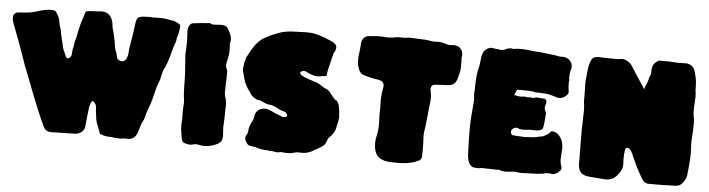

<svg xmlns="http://www.w3.org/2000/svg" viewBox="-51 -1087 4982 1349"><g transform="rotate(5 2440.0 -412.0)"><path d="M819.3 29.3Q799.3 28.3 778.8 25.9Q756.3 22.9 743.7 22.9Q718.8 22.9 683.1 9.3Q680.2 8.3 671.9 -15.1Q668 -30.3 661.1 -45.4Q651.4 -64.9 646.5 -90.8Q637.2 -161.1 636.2 -184.1Q635.7 -191.4 621.1 -210.9Q616.2 -215.3 616.2 -215.8H605.5Q598.6 -205.1 597.2 -199.2Q594.2 -187.5 589.4 -175.8Q581.5 -113.3 573.2 -28.3Q569.3 -6.8 549.3 7.8Q529.3 22.5 503.9 22.5Q486.8 22.5 469.2 23.4Q381.3 26.4 336.9 26.4Q301.3 26.4 284.7 -4.9Q247.6 -80.1 170.4 -278.3Q167.5 -285.2 165.5 -292.5Q156.2 -317.9 145.5 -343.3Q122.6 -396 84 -508.8Q46.9 -613.8 30.3 -655.3Q19.5 -682.1 9.3 -710Q0.5 -731 0 -752.4Q0.5 -767.6 9 -778.6Q17.6 -789.6 33.2 -791Q63 -793.9 92.8 -795.9Q127 -797.9 176.3 -813.7Q225.6 -829.6 261.2 -829.6Q290.5 -829.6 296.9 -821.3Q325.2 -783.2 327.6 -754.4Q330.6 -729 341.3 -703.1Q354 -638.2 359.4 -618.7Q366.2 -593.3 371.6 -567.4Q393.6 -513.2 396 -509.5Q398.4 -505.9 401.4 -503.4Q404.3 -501 411.1 -500Q428.2 -507.3 434.6 -524.4Q434.6 -529.8 435.5 -534.9Q436.5 -540 436.5 -544.4Q436.5 -565.9 444.3 -589.4Q447.3 -627.9 458 -653.3Q470.7 -732.9 497.6 -809.6Q500.5 -820.3 504.2 -830.8Q507.8 -841.3 518.1 -842.8Q549.8 -847.2 591.3 -847.2Q606 -850.1 618.7 -850.1Q684.6 -850.1 700.7 -774.4Q702.1 -766.1 702.6 -756.8Q703.6 -744.6 707 -732.9Q711.9 -721.7 721.7 -675Q731.4 -628.4 734.9 -601.1Q737.8 -585.4 746.6 -569.3Q750.5 -556.2 752.4 -542.2Q754.4 -528.3 766.4 -520.5Q778.3 -512.7 791 -512.7Q814 -515.6 822.8 -538.3Q831.5 -561 831.5 -570.8Q831.5 -599.1 842.8 -660.6Q854 -722.2 859.9 -774.9Q863.8 -822.3 881.8 -830.6Q899.9 -838.9 921.9 -838.9L961.4 -840.3Q970.2 -838.4 978.5 -838.4Q984.4 -838.4 989.7 -839.4H1036.6Q1067.9 -839.4 1122.1 -828.6Q1143.1 -825.7 1173.3 -805.2Q1176.8 -801.8 1176.8 -791Q1176.8 -780.3 1169.9 -739.3L1159.7 -709.5V-699.2Q1159.7 -689 1149.9 -664.1Q1141.6 -644.5 1136.2 -620.6Q1113.8 -525.9 1083.5 -470.7Q1078.6 -452.1 1074.2 -433.1Q1070.8 -407.7 1064.5 -396.5Q1050.3 -362.8 1037.6 -309.6Q1026.4 -254.4 1006.3 -202.6Q991.7 -167.5 984.4 -130.9Q981 -118.2 974.1 -106Q962.9 -86.9 946.8 -28.3Q930.2 26.4 877.9 26.4Q871.1 26.4 860.8 25.4H856.9Q847.7 25.4 838.6 27.3Q829.6 29.3 819.3 29.3Z M1419.9 29.3Q1398.9 29.3 1377 23.9Q1370.1 22 1362.3 22Q1351.6 22 1336.9 25.9Q1327.6 28.8 1318.4 28.8L1310.5 28.3L1298.3 26.4Q1285.2 24.4 1273.9 19.3Q1262.7 14.2 1258.8 -1.5L1257.3 -8.3Q1247.1 -54.7 1245.6 -101.6Q1245.6 -123 1248 -144.5L1246.6 -191.9Q1246.6 -210.9 1248.5 -230.5Q1250 -245.1 1250 -260.3Q1250 -280.3 1246.6 -299.3Q1242.2 -321.3 1240.2 -464.4L1230.5 -597.7Q1231 -615.7 1232.4 -633.3Q1234.4 -661.6 1234.4 -689.9Q1234.4 -708 1232.7 -725.8Q1231 -743.7 1230.5 -761.7Q1231.9 -817.9 1266.1 -822.8Q1332 -830.6 1364.7 -832.5Q1372.1 -834 1379.4 -834Q1384.3 -834 1387.7 -832Q1399.4 -825.7 1410.6 -825.7Q1422.4 -825.7 1433.6 -827.1Q1449.2 -829.1 1460.4 -829.1Q1473.1 -829.1 1487.8 -825.7Q1504.9 -821.3 1514.2 -802.2Q1540 -760.3 1540 -732.4Q1540 -718.8 1535.6 -704.6L1535.2 -698.7Q1535.2 -695.3 1535.9 -691.7Q1536.6 -688 1536.6 -684.1Q1536.6 -675.8 1537.1 -668.7Q1537.6 -661.6 1537.6 -655.3Q1537.6 -625.5 1529.3 -591.3Q1523.9 -569.8 1522 -548.3Q1522 -537.1 1527.6 -525.6Q1533.2 -514.2 1534.2 -502.9Q1534.2 -463.4 1532.2 -423.8Q1530.3 -372.1 1530.3 -360.8Q1530.3 -343.8 1535.2 -327.6Q1545.4 -301.3 1545.4 -265.1Q1545.4 -250.5 1543.9 -235.8V-204.6Q1543.9 -179.7 1542.5 -157.7V-153.8Q1540 -119.6 1540 -112.3Q1540.5 -98.6 1542 -84.5Q1543.9 -65.9 1543.9 -47.9Q1543.5 -12.2 1514.6 4.4Q1465.8 29.3 1419.9 29.3Z M1934.6 29.3Q1919.9 29.3 1892.6 22.5L1889.2 22Q1884.3 22 1878.9 24.4Q1866.2 20 1860.4 20Q1856 20 1852.1 21.5Q1843.3 19 1835.4 19Q1820.3 19 1806.2 14.2L1792.5 11.2Q1775.9 3.9 1767.1 3.9L1761.2 4.4Q1754.4 1.5 1748 1.5Q1726.1 1.5 1713.4 -19Q1700.7 -37.6 1700.7 -53.2Q1700.7 -65.4 1709.5 -77.6Q1715.8 -85.9 1716.8 -96.2Q1717.8 -137.7 1740.7 -174.3Q1748.5 -187 1750 -204.1Q1751 -213.4 1753.4 -222.7Q1770.5 -269 1822.8 -269Q1837.9 -269 1852.5 -262.7Q1900.4 -239.7 1950.2 -221.7Q1952.1 -221.2 1955.1 -221.2Q1969.7 -221.2 1979 -228.5Q1980 -229.5 1980 -231.9Q1980 -235.4 1978.5 -241.7Q1968.8 -258.3 1959 -259.8Q1933.1 -265.6 1910.2 -279.3Q1876 -298.3 1848.6 -299.8Q1827.6 -301.8 1807.1 -312.5Q1798.3 -316.9 1789.1 -320.3Q1781.2 -325.2 1778.8 -325.2L1770.5 -324.7Q1748 -329.6 1735.4 -341.3Q1719.7 -350.1 1709 -369.6Q1702.1 -380.9 1694.8 -390.6Q1674.8 -417 1664.6 -446.8Q1654.3 -476.6 1646 -511.7Q1643.1 -522.5 1643.1 -529.8Q1643.1 -548.8 1645.5 -557.6Q1646 -578.1 1651.4 -590.1Q1656.7 -602.1 1657.7 -614.7Q1668.9 -636.7 1686 -667Q1726.6 -738.3 1776.4 -765.1Q1820.8 -789.6 1867.9 -806.6Q1915 -823.7 1967.3 -825.7L2007.8 -827.1Q2033.7 -829.1 2059.6 -829.1Q2078.1 -829.1 2096.7 -828.1Q2136.2 -823.7 2174.3 -809.6Q2204.1 -800.3 2229 -788.6L2250.5 -779.3Q2282.7 -764.6 2282.7 -739.3Q2282.7 -726.6 2274.4 -710.9Q2269 -703.6 2266.6 -697.3Q2232.4 -559.1 2232.4 -552.2L2232.9 -546.9Q2232.9 -537.6 2230 -535.6Q2224.1 -532.7 2213.4 -532.7Q2204.1 -532.7 2198.7 -531.7Q2182.6 -527.3 2167.5 -527.3Q2134.8 -527.3 2079.6 -556.2Q2075.2 -557.6 2070.3 -557.6Q2059.6 -557.6 2048.3 -548.3L2044.9 -539.1L2048.8 -532.7Q2059.1 -516.1 2151.4 -488.3Q2176.8 -482.4 2208.5 -460Q2218.8 -452.1 2229.5 -448.2Q2250 -440.9 2260.3 -429.2Q2299.3 -378.9 2308.6 -371.6Q2314 -371.6 2318.4 -369.6Q2332 -349.1 2332.5 -345.7Q2341.3 -320.8 2345.2 -254.4Q2344.7 -233.9 2338.9 -212.9Q2335.9 -201.7 2334 -190.4Q2327.6 -144 2293 -112.3Q2280.3 -100.6 2277.8 -92.3Q2269.5 -57.1 2245.4 -40.5Q2221.2 -23.9 2188.5 -8.3L2173.8 1.5Q2140.6 17.1 2112.3 17.1L2076.2 16.6Q2068.4 16.6 2061.5 18.6Q2032.7 27.8 2013.2 27.8L1982.9 27.3Q1979 25.9 1974.6 25.9Q1970.2 25.9 1955.1 24.9Q1944.3 28.3 1934.6 29.3Z M2786.1 29.3Q2773.9 28.8 2760.3 28.8Q2730 28.8 2704.1 25.4Q2674.8 21 2648.4 2.9Q2612.8 -25.9 2612.8 -98.1Q2612.8 -116.7 2616.7 -135.3Q2628.4 -180.7 2628.4 -228L2627.9 -250.5Q2626 -274.4 2626 -298.3L2627 -346.2L2626 -393.1Q2626 -440.4 2635.7 -487.8Q2637.2 -494.6 2637.2 -500.5Q2637.2 -535.6 2592.8 -541.5Q2538.1 -549.3 2486.3 -566.4Q2466.8 -573.7 2454.1 -603.5Q2443.4 -633.3 2443.1 -649.9Q2442.9 -666.5 2442.9 -669.4Q2442.9 -697.8 2447.8 -726.6Q2451.7 -756.3 2453.1 -786.1Q2455.1 -808.6 2469 -823.7Q2482.9 -838.9 2504.9 -840.8L2524.9 -842.3Q2552.7 -845.7 2581.1 -845.7Q2594.7 -845.7 2609.6 -844.2Q2624.5 -842.8 2639.6 -842.8Q2668.9 -842.8 2697.8 -849.6Q2703.6 -850.6 2709 -850.6L2743.7 -851.1Q2745.6 -851.1 2748.8 -850.6Q2752 -850.1 2757.3 -850.1Q2759.8 -850.1 2761.7 -851.1Q2778.3 -854.5 2794.4 -854.5Q2812.5 -854.5 2840.6 -852.3Q2868.7 -850.1 2886.7 -850.1Q2909.2 -850.1 2931.6 -845.7Q2951.2 -841.8 2970.7 -841.8Q2982.4 -841.8 2996.1 -843.3Q3012.2 -843.3 3027.3 -838.4Q3035.6 -835.4 3043.9 -834Q3049.8 -833 3055.2 -831.1Q3065.4 -827.6 3075.7 -827.6L3101.1 -829.6Q3131.3 -829.6 3148.4 -814Q3168.5 -794.9 3168.5 -765.6Q3168.5 -758.8 3166 -750L3167 -723.6L3166.5 -714.4Q3166.5 -710.9 3167 -709.5V-674.3Q3167 -653.3 3158.7 -627.9L3153.3 -606.4Q3145 -563.5 3115.7 -551.8Q3098.6 -544.4 3043 -543.5Q3018.1 -542.5 2993.2 -540.5Q2967.8 -536.1 2967.8 -508.3Q2967.8 -500.5 2969.7 -490.7Q2975.6 -469.2 2975.6 -447.8Q2975.6 -421.4 2969.7 -382.3Q2964.8 -344.2 2955.1 -244.6Q2953.6 -232.9 2951.7 -221.7Q2948.2 -202.1 2947.3 -183.1Q2947.3 -162.6 2948.7 -142.6Q2950.7 -116.2 2950.7 -77.1Q2950.7 -51.8 2949.2 -26.9Q2948.7 -20 2944.1 -12.5Q2939.5 -4.9 2933.1 -1.5Q2871.6 29.3 2786.1 29.3Z M3589.8 20.5Q3562 24.4 3542 24.4Q3518.1 24.4 3505.9 18.6Q3500 15.6 3494.6 15.6Q3491.2 15.6 3488.3 16.6L3401.4 14.2Q3388.7 13.7 3376 13.7Q3365.7 13.7 3356 17.1Q3341.8 16.1 3330.1 16.1Q3277.3 16.1 3270.5 -69.3L3269 -115.2Q3266.1 -180.7 3266.1 -246.6Q3266.1 -319.8 3273.9 -393.6L3279.3 -461.9Q3279.3 -471.2 3277.3 -480.2Q3275.4 -489.3 3275.4 -497.1V-500.5Q3278.3 -532.7 3278.3 -565.4Q3279.8 -642.6 3292.5 -686.5Q3298.3 -710 3299.8 -734.4L3303.2 -761.7Q3312 -823.7 3364.3 -833.5Q3373.5 -833.5 3384.3 -831.5Q3398.4 -828.6 3411.6 -828.6Q3426.3 -824.7 3439 -824.7Q3456.5 -824.7 3469.7 -832.5Q3474.6 -836.4 3485.4 -838.9L3490.7 -839.8Q3497.6 -841.8 3504.9 -841.8Q3513.7 -841.8 3522.9 -838.9Q3545.9 -843.8 3576.2 -843.8Q3607.4 -843.8 3646.5 -838.4Q3657.2 -838.4 3669.4 -835.4Q3692.4 -835.4 3715.8 -832.5Q3741.7 -830.1 3805.2 -822.3Q3852.1 -813.5 3857.9 -813.5L3872.1 -814.5Q3905.8 -814.5 3926.3 -791Q3941.9 -773.9 3941.9 -750.5Q3941.9 -738.8 3938 -725.6Q3932.6 -712.4 3932.6 -699.2Q3932.6 -683.6 3930.7 -668.5Q3934.1 -662.1 3934.1 -652.8Q3934.1 -647.9 3931.6 -645.5V-612.3Q3931.6 -601.6 3934.1 -591.1Q3936.5 -580.6 3936.5 -572.3Q3936.5 -557.1 3922.1 -544.9Q3907.7 -532.7 3895.8 -528.1Q3883.8 -523.4 3875 -523.4Q3866.2 -523.4 3856.9 -526.4Q3796.9 -547.4 3751.5 -547.4Q3732.4 -547.4 3712.9 -548.8L3708.5 -548.3Q3698.7 -548.3 3688.5 -553.2Q3671.4 -556.2 3603.5 -556.2L3575.7 -555.7Q3573.2 -555.2 3571 -551.3Q3568.8 -547.4 3564.2 -534.7Q3559.6 -522 3557.1 -517.6Q3585.4 -509.8 3601.1 -509.8Q3611.8 -509.8 3622.6 -512.2Q3626 -513.2 3629.9 -513.2Q3637.7 -509.8 3653.3 -509.8Q3660.6 -509.8 3670.4 -510.7Q3683.6 -508.3 3689.5 -508.3H3693.8Q3700.7 -508.3 3708 -513.2Q3712.9 -513.7 3717.8 -513.7Q3734.4 -513.7 3752.9 -509.8Q3758.3 -510.7 3762.7 -510.7Q3786.6 -510.7 3786.6 -488.8Q3786.6 -479 3782.7 -467.8Q3778.8 -456.5 3778.8 -446.3Q3778.8 -432.6 3786.1 -419.9Q3790.5 -413.6 3790.5 -406.7Q3788.1 -388.7 3787.6 -370.6Q3786.6 -349.1 3783.7 -328.1Q3780.8 -307.1 3775.9 -296.9Q3765.1 -288.1 3752 -285.4Q3738.8 -282.7 3734.4 -282.7Q3719.2 -282.7 3706.5 -283.7Q3692.9 -283.2 3683.6 -283.2Q3675.8 -283.2 3667.5 -281.7Q3656.2 -279.8 3640.6 -279.8Q3617.7 -279.8 3604 -287.1Q3596.7 -289.6 3589.4 -289.6Q3579.6 -289.6 3570.8 -282.2Q3556.6 -272 3556.6 -258.8Q3556.6 -252.9 3559.1 -246.1Q3563.5 -236.3 3568.6 -235.4Q3573.7 -234.4 3577.6 -234.4Q3584.5 -234.4 3591.8 -233.2Q3599.1 -231.9 3607.9 -231.9Q3624 -231.9 3636 -230.7Q3647.9 -229.5 3655.8 -229.5Q3669.9 -229.5 3689 -231.9Q3699.7 -232.4 3703.1 -232.4L3705.6 -231.9Q3720.7 -232.4 3740.2 -237.3Q3759.8 -242.2 3783.2 -245.6Q3791.5 -249 3801 -255.6Q3810.5 -262.2 3819.3 -266.4Q3828.1 -270.5 3834.5 -281.7Q3837.4 -286.6 3844.7 -286.6Q3857.9 -286.6 3874.5 -278.3Q3887.2 -271.5 3895 -262.2Q3925.8 -225.6 3925.8 -174.8Q3925.3 -154.3 3923.3 -133.3Q3921.4 -115.2 3921.4 -96.7Q3921.4 -68.8 3930.7 -45.9Q3932.6 -40.5 3932.6 -35.6Q3932.6 -22.5 3919.9 -9.8Q3903.3 7.3 3878.4 13.2Q3866.2 12.7 3854 9.3Q3839.8 10.3 3830.6 10.3Q3821.3 10.3 3813 14.6Q3793 17.1 3781.5 18.6Q3770 20 3767.1 20Q3749.5 20 3713.6 22Q3677.7 23.9 3655.3 23.9Q3639.2 23.9 3621.6 21Q3618.2 19 3613.3 19Q3604 19 3589.8 20.5Z M4637.2 22H4552.2Q4518.1 22 4498 -18.1Q4490.2 -33.2 4481 -47.9Q4466.8 -70.3 4439.5 -131.3Q4429.7 -154.3 4419.4 -176.8Q4402.8 -216.8 4377.9 -216.8Q4361.3 -216.8 4361.3 -132.8Q4361.3 -115.2 4362.8 -97.2Q4362.8 -60.1 4331.1 -22.5Q4300.8 17.6 4247.1 17.6Q4187.5 12.2 4128.9 8.3Q4083.5 2.9 4067.9 -19.8Q4052.2 -42.5 4052.2 -79.6L4052.7 -124Q4052.7 -163.6 4051.8 -203.1Q4050.8 -255.9 4050.8 -309.1Q4050.8 -347.2 4052.7 -385.7Q4054.2 -419.4 4054.7 -453.1Q4054.2 -482.9 4049.3 -513.2L4048.8 -523.9L4049.3 -537.1L4048.8 -599.1Q4047.4 -617.7 4047.4 -635.7Q4047.4 -664.1 4051.3 -691.9L4053.7 -717.3Q4062.5 -816.9 4094.2 -829.1Q4110.4 -835 4125.5 -835Q4132.3 -835 4139.6 -834Q4151.9 -832.5 4230.5 -832L4250.5 -831.5Q4264.6 -831.5 4277.3 -834.5Q4283.7 -835.9 4290.5 -835.9Q4308.1 -835.9 4326.7 -825.2Q4352.1 -810.5 4365.2 -789.1Q4396.5 -736.8 4432.6 -684.1Q4448.2 -661.1 4463.9 -637.2L4466.3 -649.4Q4484.9 -693.4 4487.5 -705.8Q4490.2 -718.3 4496.3 -733.9Q4502.4 -749.5 4502.4 -755.4L4502 -768.1Q4502 -786.1 4506.3 -801.3Q4514.6 -827.6 4546.9 -845.7Q4550.3 -847.2 4556.2 -847.2Q4559.1 -847.2 4563.5 -846.7Q4567.9 -846.2 4581.5 -846.2L4617.7 -846.7Q4637.2 -845.2 4645.5 -845.2Q4653.8 -845.2 4663.1 -844Q4672.4 -842.8 4682.1 -842.8Q4710.4 -842.8 4737.3 -844.2Q4793.9 -842.3 4806.6 -787.6Q4809.1 -776.9 4812.5 -765.6Q4823.2 -733.4 4823.2 -662.1Q4827.1 -637.2 4827.1 -613.8Q4827.1 -595.7 4825 -576.7Q4822.8 -557.6 4822.8 -537.6L4823.2 -501.5Q4823.2 -492.2 4827.1 -473.6Q4831.1 -455.1 4831.5 -436.5Q4831.5 -378.4 4826.7 -320.3Q4825.7 -306.6 4825.7 -292.5Q4825.7 -272.9 4827.1 -254.2Q4828.6 -235.4 4828.6 -217.3Q4828.6 -184.1 4825.2 -150.4Q4823.2 -131.3 4822.3 -112.3Q4821.8 -103 4820.3 -94.2Q4817.9 -82 4817.9 -69.3Q4816.4 -42 4795.2 -11.5Q4773.9 19 4742.2 19Q4708.5 21 4674.8 21Q4656.2 21 4637.2 22Z"/></g></svg>

Font: Kaph
Style: Regular
Weight: 400
Designer: GGBotNet
Foundry: f0n7.com
Version: 1.10